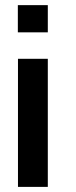

<svg xmlns="http://www.w3.org/2000/svg" viewBox="-20 -731 296 751"><path d="M49.8 -604.5V-710.9H167V-604.5ZM50.3 0V-501H167V0Z"/></svg>

Font: Ride
Style: Bold
Weight: 700
Version: Version 3.000